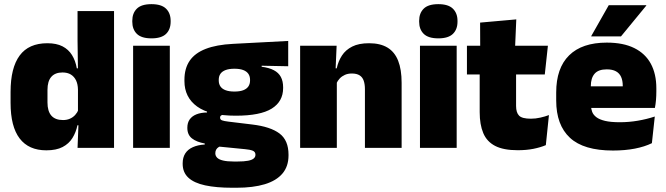

<svg xmlns="http://www.w3.org/2000/svg" viewBox="-20 -713 3214 926"><path d="M203.5 12Q118.5 12 74.8 -45.2Q31 -102.5 31 -217V-269.5Q31 -386 74.8 -445.2Q118.5 -504.5 208.5 -504.5Q252.5 -504.5 281.5 -489.5Q310.5 -474.5 327.2 -447.5Q344 -420.5 350.5 -383.5H396L356 -281Q355.5 -307 346.8 -325.2Q338 -343.5 321.8 -353.5Q305.5 -363.5 281.5 -363.5Q246 -363.5 227.5 -342.5Q209 -321.5 209 -279.5V-219Q209 -176.5 227.8 -155.2Q246.5 -134 284 -134Q302.5 -134 317.2 -140.5Q332 -147 342.5 -158.5Q353 -170 359 -185L402.5 -109H353.5Q346.5 -75 329.5 -47.5Q312.5 -20 282 -4Q251.5 12 203.5 12ZM354 0 359 -128.5 356 -153V-350V-372.5L354 -517V-659.5H530V0Z M622 0V-492.5H799V0ZM710.5 -528Q662 -528 640 -549.8Q618 -571.5 618 -608.5V-612.5Q618 -649.5 640 -671.2Q662 -693 710.5 -693Q758.5 -693 780.8 -671.2Q803 -649.5 803 -612.5V-608.5Q803 -571 780.8 -549.5Q758.5 -528 710.5 -528Z M1117 -155Q992 -155 930.8 -199.2Q869.5 -243.5 869.5 -322V-328Q869.5 -383 894.8 -420Q920 -457 972 -477.2Q1024 -497.5 1104 -501.5L1370 -515.5V-393.5L1242 -396V-391Q1277.5 -386.5 1300.5 -374.5Q1323.5 -362.5 1334.5 -342Q1345.5 -321.5 1345.5 -291.5V-288.5Q1345.5 -223.5 1290.5 -189.2Q1235.5 -155 1117 -155ZM1108 66H1124.5Q1157.5 66 1176.5 62.2Q1195.5 58.5 1203.8 51.2Q1212 44 1212 34V33Q1212 19 1198.8 13.8Q1185.5 8.5 1162.5 6.5L1015.5 -8L1053 -10.5Q1042.5 -8.5 1034.8 -3.8Q1027 1 1022.8 8.2Q1018.5 15.5 1018.5 25.5V26.5Q1018.5 38.5 1027.2 47.5Q1036 56.5 1055.8 61.2Q1075.5 66 1108 66ZM1100 192.5Q1023 192.5 969.5 181Q916 169.5 888.5 144Q861 118.5 861 77V75Q861 46.5 873.5 27Q886 7.5 910 -3.2Q934 -14 967.5 -16V-21Q928 -28 905.8 -45.5Q883.5 -63 883.5 -96V-97Q883.5 -121 894.8 -137Q906 -153 927.2 -161.5Q948.5 -170 978.5 -170.5V-190L1096 -160H1064.5Q1052.5 -160 1047 -156.5Q1041.5 -153 1041.5 -146V-145.5Q1041.5 -136 1051 -132.5Q1060.5 -129 1081 -126.5L1196.5 -112.5Q1284.5 -102 1328 -69.2Q1371.5 -36.5 1371.5 33V36.5Q1371.5 89.5 1342.2 124Q1313 158.5 1257 175.5Q1201 192.5 1120.5 192.5ZM1110.5 -271.5Q1136.5 -271.5 1153 -277.8Q1169.5 -284 1177.8 -296Q1186 -308 1186 -325V-328Q1186 -345 1177.8 -357Q1169.5 -369 1153 -375.2Q1136.5 -381.5 1110.5 -381.5Q1085 -381.5 1068.2 -375.2Q1051.5 -369 1043.2 -357.2Q1035 -345.5 1035 -328V-325Q1035 -308 1043.2 -296Q1051.5 -284 1068.2 -277.8Q1085 -271.5 1110.5 -271.5Z M1740 0V-283Q1740 -306.5 1734.2 -323.5Q1728.5 -340.5 1714.5 -349.5Q1700.5 -358.5 1676.5 -358.5Q1658 -358.5 1643.5 -352Q1629 -345.5 1618.8 -334.8Q1608.5 -324 1602.5 -310.5L1575.5 -383.5H1604Q1611.5 -418 1629.2 -445.2Q1647 -472.5 1678.8 -488.5Q1710.5 -504.5 1760 -504.5Q1814 -504.5 1848.8 -483.5Q1883.5 -462.5 1900.2 -420.2Q1917 -378 1917 -313.5V0ZM1427.5 0V-492.5H1603.5L1598 -366L1604.5 -348V0Z M2005.5 0V-492.5H2182.5V0ZM2094 -528Q2045.5 -528 2023.5 -549.8Q2001.5 -571.5 2001.5 -608.5V-612.5Q2001.5 -649.5 2023.5 -671.2Q2045.5 -693 2094 -693Q2142 -693 2164.2 -671.2Q2186.5 -649.5 2186.5 -612.5V-608.5Q2186.5 -571 2164.2 -549.5Q2142 -528 2094 -528Z M2477 11.5Q2408.5 11.5 2368.2 -9.2Q2328 -30 2310.8 -71Q2293.5 -112 2293.5 -172V-436H2469V-202Q2469 -170 2483.5 -155.2Q2498 -140.5 2540.5 -140.5Q2563.5 -140.5 2586.2 -145.8Q2609 -151 2627.5 -158L2612.5 -13Q2586.5 -2 2552.5 4.8Q2518.5 11.5 2477 11.5ZM2232 -354V-492.5H2622.5L2607.5 -354ZM2296 -480.5 2295.5 -604 2470 -619.5 2464 -480.5Z M2936.5 13Q2795 13 2728.8 -48.5Q2662.5 -110 2662.5 -228.5V-267Q2662.5 -384.5 2724.8 -446Q2787 -507.5 2906.5 -507.5Q2986 -507.5 3039 -481.2Q3092 -455 3118.8 -405.8Q3145.5 -356.5 3145.5 -287V-271.5Q3145.5 -251.5 3143.8 -230.8Q3142 -210 3138.5 -192.5H2980Q2982 -223 2982.8 -250Q2983.5 -277 2983.5 -298.5Q2983.5 -324.5 2975.5 -342.2Q2967.5 -360 2950.5 -369.2Q2933.5 -378.5 2906.5 -378.5Q2866 -378.5 2847.8 -357.5Q2829.5 -336.5 2829.5 -298V-253.5L2830.5 -234.5V-203.5Q2830.5 -188 2836 -173.5Q2841.5 -159 2856.2 -147.8Q2871 -136.5 2898.2 -130Q2925.5 -123.5 2969 -123.5Q3013.5 -123.5 3056 -130.8Q3098.5 -138 3138 -151L3124 -22.5Q3089.5 -5.5 3041.8 3.8Q2994 13 2936.5 13ZM2756 -192.5V-296.5H3103V-192.5ZM2916 -688H3097V-686L2975 -537.5H2831.5V-539Z"/></svg>

Font: Anek Bangla Medium ExtraBold
Style: Regular
Weight: 800
Version: Version 1.003